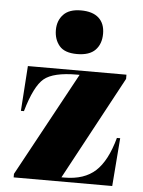

<svg xmlns="http://www.w3.org/2000/svg" viewBox="-53 -773 605 815"><g transform="rotate(5 250.0 -365.5)"><path d="M475 -476V-458L238 -18H251Q335 -18 383 -62Q431 -106 458 -205H472L456 0H36V-15L277 -458H266Q165 -458 125.5 -425Q86 -392 55 -284H42L55 -476ZM258 -545Q205 -545 182.5 -572Q160 -599 160 -639Q160 -679 184.5 -705Q209 -731 259 -731Q309 -731 335 -707.5Q361 -684 361 -640.5Q361 -597 336 -571Q311 -545 258 -545Z"/></g></svg>

Font: Abril Fatface
Style: Regular
Weight: 400
Designer: Veronika Burian, Jos Scaglione
Foundry: TypeTogether
Version: Version 1.001